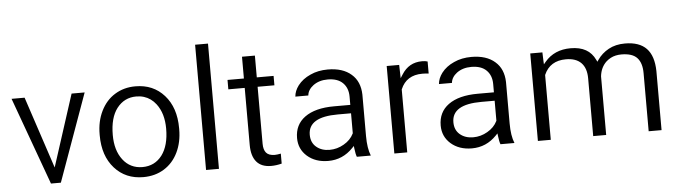

<svg xmlns="http://www.w3.org/2000/svg" viewBox="-47 -932 3967 1123"><g transform="rotate(-5 1936.5 -370.5)"><path d="M249.5 -120.1 378.9 -521H455.6L271 -7.3H212.9L26.4 -521H103L235.8 -120.1L242.7 -99.1Z M521.5 -269Q521.5 -307.1 528.8 -341.1Q536.1 -375 551 -405.3Q565.9 -435.5 586.4 -458.7Q606.9 -481.9 633.3 -498Q686 -530.8 753.9 -530.8Q806.6 -530.8 848.6 -512.7Q890.6 -494.6 922.9 -458.5Q987.8 -385.7 987.8 -264.6V-258.3Q987.8 -182.6 959 -123Q930.2 -63.5 877.2 -30.5Q824.2 2.4 754.9 2.4Q650.9 2.4 586.4 -69.8Q521.5 -142.6 521.5 -262.7ZM597.7 -258.3Q597.7 -168 640.1 -112.8Q661.1 -85 690.2 -70.8Q719.2 -56.6 754.9 -56.6Q827.1 -56.6 870.1 -113.3Q912.1 -169.4 912.1 -269Q912.1 -291 909.4 -311.3Q906.7 -331.5 901.4 -349.9Q896 -368.2 887.9 -384.3Q879.9 -400.4 869.1 -414.6Q855 -433.1 837.2 -445.8Q819.3 -458.5 798.6 -464.8Q777.8 -471.2 753.9 -471.2Q683.6 -471.2 640.1 -415Q597.7 -359.9 597.7 -258.3Z M1199.2 -7.3H1123.5V-742.7H1199.2Z M1466.3 -648.9V-528.3V-521H1473.6H1564.9V-465.8H1473.6H1466.3V-458.5V-130.9Q1466.3 -96.7 1481 -78.6Q1496.6 -60.1 1531.7 -60.1Q1545.4 -60.1 1567.4 -64.5V-5.9Q1535.2 2.4 1505.4 2.4Q1448.2 2.4 1419.4 -31.7Q1390.6 -65.9 1390.6 -130.9V-458.5V-465.8H1383.3H1294.4V-521H1383.3H1390.6V-528.3V-648.9Z M2008.8 -7.3Q2002.4 -22.9 1998.5 -56.6L1996.6 -71.8L1985.8 -60.5Q1925.3 2.4 1840.8 2.4Q1765.6 2.4 1717.3 -40Q1669.9 -82 1669.9 -146.5Q1669.9 -225.1 1729.5 -268.6Q1790.5 -313 1901.9 -313H1989.7H1997.1V-320.3V-361.8Q1997.1 -412.1 1966.6 -442.4Q1936 -472.7 1877.9 -472.7Q1827.1 -472.7 1792.5 -446.8Q1776.9 -435.1 1767.8 -420.4Q1758.8 -405.8 1757.3 -389.2H1681.2Q1683.6 -422.4 1707 -453.6Q1734.4 -489.3 1780.8 -509.8Q1803.7 -520.5 1829.3 -525.6Q1855 -530.8 1883.3 -530.8Q1971.7 -530.8 2021.5 -486.8Q2046.4 -465.3 2059.1 -435.3Q2071.8 -405.3 2072.8 -366.7V-123.5Q2072.8 -51.3 2090.8 -7.3ZM1854 -61.5Q1898.4 -61.5 1938 -84.5Q1978 -107.4 1996.1 -144.5L1997.1 -146.5V-147.9V-256.3V-263.7H1989.7H1918.9Q1745.6 -263.7 1745.6 -159.2Q1745.6 -113.3 1776.4 -87.4Q1807.1 -61.5 1854 -61.5Z M2469.7 -455.6Q2452.1 -458 2432.6 -458Q2338.9 -458 2305.2 -377.9L2304.7 -376.5V-375V-7.3H2229V-521H2302.2L2303.7 -467.3L2304.2 -442.9L2317.4 -463.4Q2359.4 -530.8 2437 -530.8Q2457.5 -530.8 2469.7 -526.4Z M2852.1 -7.3Q2845.7 -22.9 2841.8 -56.6L2839.8 -71.8L2829.1 -60.5Q2768.6 2.4 2684.1 2.4Q2608.9 2.4 2560.5 -40Q2513.2 -82 2513.2 -146.5Q2513.2 -225.1 2572.8 -268.6Q2633.8 -313 2745.1 -313H2833H2840.3V-320.3V-361.8Q2840.3 -412.1 2809.8 -442.4Q2779.3 -472.7 2721.2 -472.7Q2670.4 -472.7 2635.7 -446.8Q2620.1 -435.1 2611.1 -420.4Q2602.1 -405.8 2600.6 -389.2H2524.4Q2526.9 -422.4 2550.3 -453.6Q2577.6 -489.3 2624 -509.8Q2647 -520.5 2672.6 -525.6Q2698.2 -530.8 2726.6 -530.8Q2814.9 -530.8 2864.7 -486.8Q2889.6 -465.3 2902.3 -435.3Q2915 -405.3 2916 -366.7V-123.5Q2916 -51.3 2934.1 -7.3ZM2697.3 -61.5Q2741.7 -61.5 2781.2 -84.5Q2821.3 -107.4 2839.4 -144.5L2840.3 -146.5V-147.9V-256.3V-263.7H2833H2762.2Q2588.9 -263.7 2588.9 -159.2Q2588.9 -113.3 2619.6 -87.4Q2650.4 -61.5 2697.3 -61.5Z M3143.1 -521 3145 -469.2 3146 -450.7 3157.7 -464.8Q3213.9 -530.8 3309.1 -530.8Q3362.8 -530.8 3398.4 -510.7Q3434.1 -490.7 3453.1 -450.2L3459 -438.5L3465.8 -448.7Q3478.5 -467.3 3495.1 -482.2Q3511.7 -497.1 3532.2 -508.3Q3572.8 -530.8 3628.4 -530.8Q3712.4 -530.8 3754.4 -487.1Q3796.4 -443.4 3797.9 -354V-7.3H3722.2V-348.6Q3722.2 -408.2 3694.3 -438.5Q3666.5 -468.8 3602.1 -468.8Q3584.5 -468.8 3568.8 -465.3Q3553.2 -461.9 3539.3 -454.6Q3525.4 -447.3 3513.7 -437Q3496.1 -420.9 3485.8 -399.4Q3475.6 -377.9 3472.7 -351.6V-351.1V-350.6V-7.3H3396.5V-346.2Q3396.5 -406.2 3366 -437.5Q3335.4 -468.8 3276.4 -468.8Q3182.6 -468.8 3147.9 -388.7L3147.5 -387.2V-385.7V-7.3H3071.8V-521Z"/></g></svg>

Font: Vazir Light FD
Style: Light-FD
Weight: 300
Designer: Saber Rastikerdar
Foundry: Saber Rastikerdar
Version: Version 30.1.0